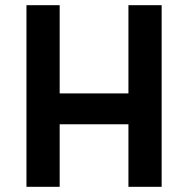

<svg xmlns="http://www.w3.org/2000/svg" viewBox="-20 -720 725 740"><path d="M82 -700H210V-360H475V-700H603V0H475V-241H210V0H82Z"/></svg>

Font: Haskoy Bold
Style: Regular
Weight: 700
Designer: Ertekin Erdin
Foundry: Ertekin Erdin
Version: Version 1.500; ttfautohint (v1.8.3)